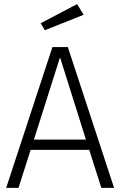

<svg xmlns="http://www.w3.org/2000/svg" viewBox="-20 -914 585 934"><path d="M414 -185H129L70 0H10L235 -685H310L535 0H473ZM145 -235H398L273 -632H271ZM178 -801 355 -894 387 -842 198 -767Z"/></svg>

Font: Jldddboxgfspflltxgxzjzlszac
Style: Regular
Weight: 300
Designer: Carrois Corporate & Edenspiekermann
Foundry: Carrois Corporate GbR & Edenspiekermann AG
Version: Version 2.001